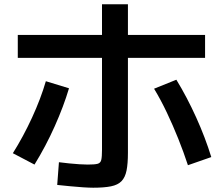

<svg xmlns="http://www.w3.org/2000/svg" viewBox="-20 -836 1040 896"><path d="M415 40Q395 40 366 38Q337 36 306 33Q275 30 247 27L255 -79Q278 -76 302.5 -73.5Q327 -71 350 -69.5Q373 -68 389 -68Q421 -68 435 -71.5Q449 -75 452.5 -89.5Q456 -104 456 -137V-816H577V-123Q577 -72 570.5 -40Q564 -8 547 9.5Q530 27 498 33.5Q466 40 415 40ZM40 -121Q89 -199 129.5 -287Q170 -375 194 -457L302 -424Q277 -340 235.5 -247Q194 -154 141 -68ZM857 -65Q837 -126 812 -188.5Q787 -251 758.5 -311Q730 -371 699 -422L803 -464Q853 -382 895.5 -288Q938 -194 966 -103ZM63 -566V-673H937V-566Z"/></svg>

Font: M PLUS 2 Thin SemiBold
Style: Regular
Weight: 600
Version: Version 1.001